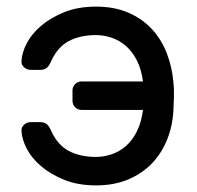

<svg xmlns="http://www.w3.org/2000/svg" viewBox="-20 -550 595 580"><path d="M270 -76Q294 -76 317.5 -84Q341 -92 360.5 -109Q380 -126 393.5 -153Q407 -180 412 -218H226Q215 -218 207 -226Q199 -234 199 -245V-277Q199 -288 207 -296Q215 -304 226 -304H412Q407 -341 393.5 -367.5Q380 -394 360.5 -411Q341 -428 317.5 -436Q294 -444 270 -444Q222 -444 188 -426Q154 -408 135 -366Q128 -350 120.5 -344.5Q113 -339 102 -339H72Q61 -339 52.5 -347Q44 -355 45 -366Q46 -390 60.5 -418.5Q75 -447 103.5 -471.5Q132 -496 173.5 -513Q215 -530 270 -530Q325 -530 367 -512Q409 -494 438 -463Q467 -432 483.5 -390Q500 -348 504 -300Q506 -283 505.5 -259.5Q505 -236 504 -220Q502 -172 485.5 -130Q469 -88 439.5 -57Q410 -26 367.5 -8Q325 10 270 10Q215 10 173.5 -7Q132 -24 103.5 -48.5Q75 -73 60.5 -101.5Q46 -130 45 -154Q44 -165 52.5 -173Q61 -181 72 -181H102Q113 -181 120.5 -175.5Q128 -170 135 -154Q154 -112 188 -94Q222 -76 270 -76Z"/></svg>

Font: Rubik
Style: Regular
Weight: 400
Designer: Hubert & Fischer
Foundry: Hubert & Fischer
Version: Version 1.002; ttfautohint (v1.6)